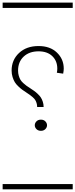

<svg xmlns="http://www.w3.org/2000/svg" viewBox="-20 -990 570 1453"><path d="M255.9 -12.9Q243.2 -25.9 243.2 -42Q243.2 -58.1 255.6 -71.3Q268.1 -84.5 289.6 -84.5Q311 -84.5 323.5 -71.3Q335.9 -58.1 335.9 -42Q335.9 -25.9 323.2 -12.9Q310.5 0 289.6 0Q268.6 0 255.9 -12.9ZM458 -432.6 410.2 -439.5Q413.6 -454.6 413.6 -470.7Q413.6 -528.8 375.7 -565.2Q337.9 -601.6 271.5 -601.6Q201.7 -601.6 159.2 -561.8Q116.7 -522 116.7 -456.1Q116.7 -434.6 122.1 -416.7Q127.4 -398.9 134.5 -386.7Q141.6 -374.5 156 -361.3Q170.4 -348.1 180.4 -341.1Q190.4 -334 210 -321.3Q227.5 -309.6 238.5 -302Q249.5 -294.4 264.6 -280.3Q279.8 -266.1 288.6 -252.9Q297.4 -239.7 303.7 -220.7Q310.1 -201.7 310.1 -180.2H261.2Q261.2 -196.3 256.8 -210.2Q252.4 -224.1 246.3 -233.6Q240.2 -243.2 227.8 -254.2Q215.3 -265.1 206.1 -271.7Q196.8 -278.3 179.2 -290Q159.7 -302.7 147.7 -311.5Q135.7 -320.3 118.7 -336.4Q101.6 -352.5 92 -368.2Q82.5 -383.8 75.2 -406.7Q67.9 -429.7 67.9 -456.1Q67.9 -536.1 124 -588.9Q180.2 -641.6 271.5 -641.6Q359.4 -641.6 410.9 -592Q462.4 -542.5 462.4 -470.7Q462.4 -455.6 458 -432.6ZM0 402.8H530.3V442.9H0ZM0 -970.2H530.3V-930.2H0Z"/></svg>

Font: AzarMehrMSRS1
Style: Regular
Weight: 1
Designer: Amin Abedi
Version: Version 1.00